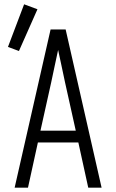

<svg xmlns="http://www.w3.org/2000/svg" viewBox="-20 -872 540 892"><path d="M48 0 215 -735H285L452 0H390L344 -210H156L110 0ZM168 -265H332L282 -490Q274 -528 266 -565.5Q258 -603 250 -640Q242 -603 234 -565.5Q226 -528 218 -490ZM68 -635 17 -654 92 -852 154 -829Z"/></svg>

Font: Iosevka Term Light
Style: Regular
Weight: 300
Monospace: yes
Designer: Belleve Invis
Foundry: Belleve Invis
Version: Version 9.0.1; ttfautohint (v1.8.3)